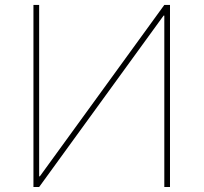

<svg xmlns="http://www.w3.org/2000/svg" viewBox="-20 -747 813 767"><path d="M113.6 -727.3V0H136.4L633.5 -684.7H636.4V0H659.1V-727.3H636.4L139.2 -42.6H136.4V-727.3Z"/></svg>

Font: Inter UI Thin
Style: Regular
Weight: 100
Designer: Rasmus Andersson
Foundry: rsms
Version: 3.2;8d6f07862